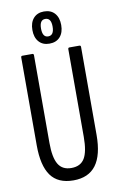

<svg xmlns="http://www.w3.org/2000/svg" viewBox="-95 -906 591 964"><g transform="rotate(-10 200.5 -424.5)"><path d="M200 6Q121 6 84.5 -45Q48 -96 48 -199V-647Q48 -655 55 -655H106Q113 -655 113 -647V-200Q113 -126 133.5 -91.5Q154 -57 200 -57Q247 -57 267.5 -91Q288 -125 288 -200V-647Q288 -655 295 -655H346Q353 -655 353 -647V-199Q353 -96 315 -45Q277 6 200 6ZM200 -691Q166 -691 146.5 -713Q127 -735 127 -773Q127 -811 146.5 -833Q166 -855 200 -855Q235 -855 254.5 -833Q274 -811 274 -773Q274 -735 254.5 -713Q235 -691 200 -691ZM200 -728Q230 -728 230 -773Q230 -817 200 -817Q171 -817 171 -773Q171 -728 200 -728Z"/></g></svg>

Font: Sofia Sans Extra Condensed
Style: Regular
Weight: 400
Designer: Botio Nikoltchev, Ani Petrova
Foundry: lettersoup
Version: Version 4.101